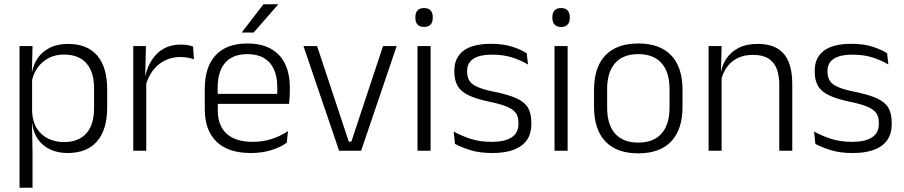

<svg xmlns="http://www.w3.org/2000/svg" viewBox="-20 -702 4208 894"><path d="M294.5 10.5Q248 10.5 212.8 -6.5Q177.5 -23.5 156.2 -54.2Q135 -85 130 -126.5H110L129.5 -183Q131.5 -136 151.5 -104.2Q171.5 -72.5 204.5 -56.5Q237.5 -40.5 278 -40.5Q345.5 -40.5 381.8 -80.8Q418 -121 418 -198V-291Q418 -367.5 382 -407.8Q346 -448 277.5 -448Q238 -448 206.8 -431.8Q175.5 -415.5 155.2 -387.2Q135 -359 128 -322L111.5 -366.5H129Q136 -403 156.5 -432.5Q177 -462 212.2 -479.8Q247.5 -497.5 297.5 -497.5Q386 -497.5 432.5 -443.5Q479 -389.5 479 -286.5V-202Q479 -98.5 432 -44Q385 10.5 294.5 10.5ZM71 172V-487.5H131.5L128.5 -366L129.5 -346V-139.5L129 -125.5L131.5 9V172Z M657.5 -301.5 642 -348 657 -350Q673 -417 715 -455.8Q757 -494.5 823.5 -494.5Q841 -494.5 855 -491.8Q869 -489 879 -485L883 -426Q870.5 -430.5 854.5 -433.5Q838.5 -436.5 819.5 -436.5Q762.5 -436.5 719.5 -402.2Q676.5 -368 657.5 -301.5ZM600.5 0V-487.5H659.5L656 -341L661 -336V0Z M1148 10.5Q1042.5 10.5 988 -42.5Q933.5 -95.5 933.5 -193.5V-288.5Q933.5 -390.5 984.2 -445Q1035 -499.5 1132 -499.5Q1197 -499.5 1241 -475Q1285 -450.5 1307.2 -404.5Q1329.5 -358.5 1329.5 -294V-276.5Q1329.5 -262 1328.5 -247.5Q1327.5 -233 1326 -218.5H1270Q1271 -240.5 1271 -260.2Q1271 -280 1271 -296.5Q1271 -345.5 1255.2 -379.8Q1239.5 -414 1208.8 -432Q1178 -450 1132 -450Q1063.5 -450 1028.5 -409.8Q993.5 -369.5 993.5 -293.5V-246L994 -238V-187.5Q994 -154 1003.8 -127Q1013.5 -100 1033.8 -80.8Q1054 -61.5 1084.8 -51.5Q1115.5 -41.5 1156.5 -41.5Q1204 -41.5 1244.8 -54.8Q1285.5 -68 1321 -91.5L1315 -37Q1284 -15.5 1241.5 -2.5Q1199 10.5 1148 10.5ZM965 -218.5V-265H1312.5V-218.5ZM1206.5 -682H1275V-681L1161 -550.5H1106.5V-552Z M1616 -42.5 1763.5 -487.5H1827L1661.5 0H1559L1393 -487.5H1456.5L1604 -42.5Z M1924 0V-487.5H1985V0ZM1954.5 -576.5Q1934.5 -576.5 1924.2 -587.5Q1914 -598.5 1914 -619V-622.5Q1914 -642.5 1924.2 -653.5Q1934.5 -664.5 1954.5 -664.5Q1975 -664.5 1985 -653.5Q1995 -642.5 1995 -622.5V-619Q1995 -598.5 1985 -587.5Q1975 -576.5 1954.5 -576.5Z M2272 10.5Q2213 10.5 2170 -3Q2127 -16.5 2098.5 -32L2092.5 -89.5Q2128.5 -69.5 2171.5 -55.5Q2214.5 -41.5 2269.5 -41.5Q2330 -41.5 2362 -62.2Q2394 -83 2394 -124V-131Q2394 -157.5 2382.5 -174.8Q2371 -192 2341.5 -204.8Q2312 -217.5 2258 -228.5Q2196.5 -241.5 2161 -258.8Q2125.5 -276 2110.5 -302.5Q2095.5 -329 2095.5 -368V-373Q2095.5 -433.5 2138.2 -465.8Q2181 -498 2266.5 -498Q2323.5 -498 2365 -484.5Q2406.5 -471 2432.5 -454L2438.5 -401.5Q2406.5 -421 2365.5 -434.2Q2324.5 -447.5 2271.5 -447.5Q2231 -447.5 2205.2 -438.5Q2179.5 -429.5 2167.2 -412.5Q2155 -395.5 2155 -372.5V-368Q2155 -342 2166.5 -324.8Q2178 -307.5 2207 -295.5Q2236 -283.5 2287 -273.5Q2350 -260.5 2386.5 -243.5Q2423 -226.5 2438.5 -200Q2454 -173.5 2454 -132.5V-123.5Q2454 -57.5 2407.5 -23.5Q2361 10.5 2272 10.5Z M2562 0V-487.5H2623V0ZM2592.5 -576.5Q2572.5 -576.5 2562.2 -587.5Q2552 -598.5 2552 -619V-622.5Q2552 -642.5 2562.2 -653.5Q2572.5 -664.5 2592.5 -664.5Q2613 -664.5 2623 -653.5Q2633 -642.5 2633 -622.5V-619Q2633 -598.5 2623 -587.5Q2613 -576.5 2592.5 -576.5Z M2952 12Q2851 12 2798.5 -43.8Q2746 -99.5 2746 -204.5V-284Q2746 -388.5 2798.5 -444Q2851 -499.5 2952 -499.5Q3053 -499.5 3105.5 -444Q3158 -388.5 3158 -284V-204.5Q3158 -99.5 3105.5 -43.8Q3053 12 2952 12ZM2952 -38Q3023 -38 3060.2 -80Q3097.5 -122 3097.5 -201V-287.5Q3097.5 -366 3060.2 -408Q3023 -450 2952 -450Q2881 -450 2844 -408Q2807 -366 2807 -287.5V-201Q2807 -122 2844 -80Q2881 -38 2952 -38Z M3608.5 0V-306Q3608.5 -349.5 3596.8 -381Q3585 -412.5 3558 -429.5Q3531 -446.5 3485.5 -446.5Q3443.5 -446.5 3412.5 -430.5Q3381.5 -414.5 3362.5 -386.5Q3343.5 -358.5 3336.5 -322.5L3324 -367.5H3337.5Q3344 -403.5 3364.8 -432.8Q3385.5 -462 3420.8 -479.8Q3456 -497.5 3506.5 -497.5Q3565.5 -497.5 3601 -475.5Q3636.5 -453.5 3652.8 -412.2Q3669 -371 3669 -312V0ZM3279.5 0V-487.5H3340L3337 -367L3340 -364V0Z M3950 10.5Q3891 10.5 3848 -3Q3805 -16.5 3776.5 -32L3770.5 -89.5Q3806.5 -69.5 3849.5 -55.5Q3892.5 -41.5 3947.5 -41.5Q4008 -41.5 4040 -62.2Q4072 -83 4072 -124V-131Q4072 -157.5 4060.5 -174.8Q4049 -192 4019.5 -204.8Q3990 -217.5 3936 -228.5Q3874.5 -241.5 3839 -258.8Q3803.5 -276 3788.5 -302.5Q3773.5 -329 3773.5 -368V-373Q3773.5 -433.5 3816.2 -465.8Q3859 -498 3944.5 -498Q4001.5 -498 4043 -484.5Q4084.5 -471 4110.5 -454L4116.5 -401.5Q4084.5 -421 4043.5 -434.2Q4002.5 -447.5 3949.5 -447.5Q3909 -447.5 3883.2 -438.5Q3857.5 -429.5 3845.2 -412.5Q3833 -395.5 3833 -372.5V-368Q3833 -342 3844.5 -324.8Q3856 -307.5 3885 -295.5Q3914 -283.5 3965 -273.5Q4028 -260.5 4064.5 -243.5Q4101 -226.5 4116.5 -200Q4132 -173.5 4132 -132.5V-123.5Q4132 -57.5 4085.5 -23.5Q4039 10.5 3950 10.5Z"/></svg>

Font: Anek Bangla Light
Style: Regular
Weight: 300
Designer: Sulekha Rajkumar (Bangla), Yesha Goshar (Latin)
Foundry: Ek Type
Version: Version 1.003